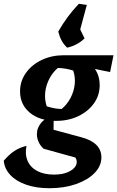

<svg xmlns="http://www.w3.org/2000/svg" viewBox="-52 -791 620 1015"><path d="M209 204Q140 204 86.5 185.5Q33 167 2 133.5Q-29 100 -32 58Q-2 24 25 6.5Q52 -11 88 -20Q79 25 94 59.5Q109 94 145 113Q181 132 234 132Q277 132 307 119Q337 106 348.5 85.5Q360 65 347 42L178 -5Q160 -22 151.5 -42Q143 -62 143 -81Q143 -116 167 -143.5Q191 -171 232 -174L231 -105L376 -66Q484 -38 484 41Q484 87 447.5 124Q411 161 349 182.5Q287 204 209 204ZM245 -152Q158 -152 106 -195Q54 -238 54 -308Q54 -362 85 -405.5Q116 -449 168.5 -474Q221 -499 286 -499Q371 -499 423 -455.5Q475 -412 475 -341Q475 -287 444.5 -244.5Q414 -202 362 -177Q310 -152 245 -152ZM274 -215Q303 -239 321 -273.5Q339 -308 343 -345.5Q347 -383 335 -418Q317 -424 297 -427.5Q277 -431 254 -432Q226 -408 208.5 -374Q191 -340 187 -302.5Q183 -265 195 -229Q220 -221 239 -218Q258 -215 274 -215ZM429 -394 286 -499H548L530 -410L447 -427ZM407 -765 370 -628 256 -624Q301 -704 365 -771ZM353 -675 395 -588Q357 -551 303 -539Q284 -557 273 -578Q262 -599 256 -624Z"/></svg>

Font: Piazzolla Thin ExtraBold
Style: Italic
Weight: 800
Italic angle: -11.3°
Version: Version 2.005